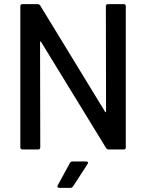

<svg xmlns="http://www.w3.org/2000/svg" viewBox="-20 -720 724 925"><path d="M500 -700H576Q586 -700 586 -690V-10Q586 0 576 0H503Q496 0 491 -7L178 -518Q177 -521 175 -520.5Q173 -520 173 -517L174 -10Q174 0 164 0H88Q78 0 78 -10V-690Q78 -700 88 -700H162Q169 -700 174 -693L486 -182Q487 -179 489 -179.5Q491 -180 491 -183L490 -690Q490 -700 500 -700ZM329 58H396Q402 58 403.5 61.5Q405 65 402 70L332 178Q327 185 320 185H266Q260 185 257.5 181.5Q255 178 258 173L317 65Q320 58 329 58Z"/></svg>

Font: BarlowMedium
Style: Regular
Weight: 500
Designer: Jeremy Tribby
Foundry: Tribby Type
Version: Version 1.422